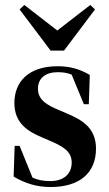

<svg xmlns="http://www.w3.org/2000/svg" viewBox="-20 -739 440 774"><path d="M184 15C300 15 367 -41 367 -140C367 -225 309 -256 251 -281L223 -293C175 -313 133 -333 133 -381C133 -424 164 -448 212 -448C235 -448 253 -445 269 -438L318 -319H338L342 -437C302 -460 264 -472 212 -472C95 -472 38 -409 38 -324C38 -240 95 -208 152 -184L180 -172C228 -151 269 -132 269 -84C269 -37 236 -9 183 -9C152 -9 131 -14 111 -23L59 -151H39L35 -27C81 0 128 15 184 15ZM78 -719 59 -701 184 -535H238L363 -701L344 -719L211 -616Z"/></svg>

Font: Source Serif 4 Display
Style: Bold
Weight: 700
Designer: Frank Grießhammer
Foundry: Adobe Systems Incorporated
Version: Version 4.004;hotconv 1.0.117;makeotfexe 2.5.65602